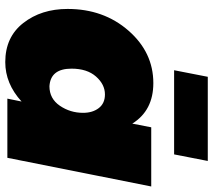

<svg xmlns="http://www.w3.org/2000/svg" viewBox="-60 -742 810 730"><g transform="rotate(90 345.0 -377.0)"><path d="M567 -634H247L272 -762H592ZM216 8Q121 8 67.5 -60.5Q14 -129 14 -229Q14 -366 96.5 -460.5Q179 -555 296 -555Q400 -555 450 -475L464 -547H689L580 0H355L366 -54Q298 8 216 8ZM308 -160Q355 -160 382 -199.5Q409 -239 409 -288Q409 -324 391 -347.5Q373 -371 339 -371Q301 -371 271 -337Q241 -303 241 -244Q241 -164 308 -160Z"/></g></svg>

Font: Argentum Sans Black
Style: Italic
Weight: 900
Italic angle: -11°
Designer: Julieta Ulanovsky (font), Cristiano Sobral (main changes and remaster)
Foundry: Julieta Ulanovsky (font), Cristiano Sobral (main changes and remaster)
Version: Version 2.007;June 15, 2022;FontCreator 14.0.0.2814 64-bit; 